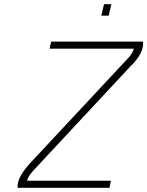

<svg xmlns="http://www.w3.org/2000/svg" viewBox="-20 -899 705 919"><path d="M225 -700H665Q670 -644 602 -579L140 -83Q129 -71 120.5 -58.5Q112 -46 110 -34H511L504 0H64Q63 -30 80.5 -60Q98 -90 126 -120L600 -628Q608 -639 613.5 -648Q619 -657 620 -666H217ZM478 -879H513L500 -824H465Z"/></svg>

Font: Panefresco 1wt
Style: Italic
Weight: 250
Version: Version 1.000